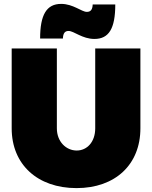

<svg xmlns="http://www.w3.org/2000/svg" viewBox="-20 -950 781 986"><path d="M572 -927H456C455 -901 446 -889 426 -889C399 -889 356 -930 294 -930C219 -930 186 -874 186 -752H303C304 -779 313 -791 332 -791C360 -791 402 -750 465 -750C539 -750 572 -803 572 -927ZM272 -291V-701H40V-291C40 -105 173 16 373 16C572 16 701 -105 701 -291V-701H469V-291C469 -221 427 -177 374 -177C320 -177 272 -222 272 -291Z"/></svg>

Font: Montserrat-Arabic Black
Style: Regular
Weight: 900
Designer: Mohamed Gaber
Foundry: Kief Type Foundry
Version: Version 5.008;PS 005.008;hotconv 1.0.88;makeotf.lib2.5.64775